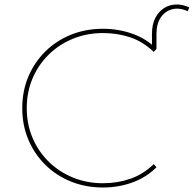

<svg xmlns="http://www.w3.org/2000/svg" viewBox="-20 -831 862 854"><path d="M676 -614H656V-681Q656 -722 670.5 -750.5Q685 -779 709 -794.5Q733 -810 762.5 -811Q792 -812 822 -798L815 -781Q778 -798 746.5 -790Q715 -782 695.5 -754Q676 -726 676 -681ZM438 3Q361 3 295.5 -23.5Q230 -50 181.5 -98Q133 -146 106 -210Q79 -274 79 -350Q79 -426 106 -490Q133 -554 181.5 -602Q230 -650 295.5 -676.5Q361 -703 438 -703Q507 -703 569 -681Q631 -659 676 -614L664 -600Q616 -646 559 -665Q502 -684 438 -684Q366 -684 304 -658.5Q242 -633 196 -587.5Q150 -542 124.5 -481.5Q99 -421 99 -350Q99 -279 124.5 -218.5Q150 -158 196 -112.5Q242 -67 304 -41.5Q366 -16 438 -16Q502 -16 559 -35.5Q616 -55 664 -101L676 -87Q631 -42 569 -19.5Q507 3 438 3Z"/></svg>

Font: Montserrat Alternates Thin
Style: Regular
Weight: 100
Designer: Julieta Ulanovsky
Foundry: Julieta Ulanovsky
Version: Version 9.000